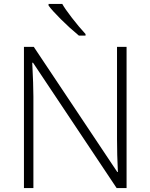

<svg xmlns="http://www.w3.org/2000/svg" viewBox="-20 -951 761 971"><path d="M620.1 0H569.8L147 -633.8H143.1Q148.9 -520.5 148.9 -462.9V0H101.1V-713.9H150.9L573.2 -81.1H576.2Q571.8 -168.9 571.8 -248V-713.9H620.1ZM412.6 -771H378.9Q332 -809.6 286.9 -854.7Q241.7 -899.9 225.6 -922.9V-931.2H294.9Q307.6 -907.7 343 -861.8Q378.4 -815.9 412.6 -778.8Z"/></svg>

Font: Zoram GWebM Light
Style: Regular
Weight: 300
Foundry: Ascender Corporation
Version: Version 1.000